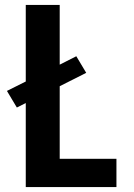

<svg xmlns="http://www.w3.org/2000/svg" viewBox="-20 -755 540 775"><path d="M84 0V-339L48 -321L8 -388L84 -426V-735H221V-494L288 -528L328 -461L221 -407V-114H450V0Z"/></svg>

Font: Iosevka Curly Heavy
Style: Regular
Weight: 900
Monospace: yes
Designer: Belleve Invis
Foundry: Belleve Invis
Version: Version 22.1.2; ttfautohint (v1.8.4)